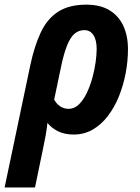

<svg xmlns="http://www.w3.org/2000/svg" viewBox="-64 -576 608 836"><path d="M-43.9 240.2 67.4 -289.6Q85.4 -375 113.3 -434.3Q141.1 -493.7 188.7 -524.7Q236.3 -555.7 312 -555.7Q372.1 -555.7 412.1 -531.7Q452.1 -507.8 472.7 -464.1Q493.2 -420.4 493.2 -361.8Q493.2 -310.1 483.2 -257.3Q473.1 -204.6 453.9 -156.7Q434.6 -108.9 406 -71.3Q377.4 -33.7 340.1 -12Q302.7 9.8 256.3 9.8Q217.8 9.8 189.2 -4.2Q160.6 -18.1 142.6 -41Q139.6 -12.7 134.3 16.6Q128.9 45.9 122.6 75.2L88.4 240.2ZM234.9 -102.1Q259.8 -102.1 279.3 -121.1Q298.8 -140.1 313.5 -170.4Q328.1 -200.7 337.9 -236.1Q347.7 -271.5 352.3 -304.7Q356.9 -337.9 356.9 -362.3Q356.9 -401.9 342.8 -423.3Q328.6 -444.8 303.2 -444.8Q278.3 -444.8 259.8 -428.5Q241.2 -412.1 227.1 -375.7Q212.9 -339.4 200.7 -279.8L171.9 -142.6Q181.2 -124.5 197.5 -113.3Q213.9 -102.1 234.9 -102.1Z"/></svg>

Font: Open Sans SemiCondensed
Style: Bold Italic
Weight: 700
Width: 4
Italic angle: -12°
Designer: Monotype Design Team
Foundry: Monotype Imaging Inc.
Version: Version 3.003